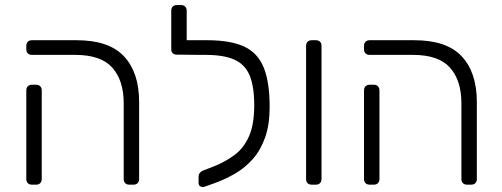

<svg xmlns="http://www.w3.org/2000/svg" viewBox="-20 -730 1983 759"><path d="M491 0Q481 0 475 -6Q469 -12 469 -22V-322Q469 -412 424 -462.5Q379 -513 278 -513H106Q96 -513 90 -519Q84 -525 84 -535V-549Q84 -559 90 -565Q96 -571 106 -571H283Q411 -571 470.5 -507Q530 -443 530 -327V-22Q530 -12 524 -6Q518 0 508 0ZM106 0Q96 0 90 -6Q84 -12 84 -22V-373Q84 -383 90 -389Q96 -395 106 -395H123Q133 -395 139 -389Q145 -383 145 -373V-22Q145 -12 139 -6Q133 0 123 0Z M789 8Q780 11 772.5 7Q765 3 765 -7V-32Q765 -40 770 -46.5Q775 -53 786 -57L827 -73Q872 -91 908 -118Q944 -145 964.5 -191.5Q985 -238 985 -314Q985 -388 967 -431.5Q949 -475 907 -494Q865 -513 794 -513H760Q750 -513 744 -519Q738 -525 738 -535V-549Q738 -559 744 -565Q750 -571 760 -571H799Q891 -571 945 -546Q999 -521 1022.5 -463Q1046 -405 1046 -307Q1046 -237 1028 -186.5Q1010 -136 979.5 -101.5Q949 -67 910.5 -44.5Q872 -22 831 -7ZM777 -513 679 -514Q669 -514 663 -519.5Q657 -525 657 -535V-688Q657 -698 663 -704Q669 -710 679 -710H696Q706 -710 712 -704Q718 -698 718 -688V-571H780Z M1212 0Q1202 0 1196 -6Q1190 -12 1190 -22V-549Q1190 -559 1196 -565Q1202 -571 1212 -571H1229Q1239 -571 1245 -565Q1251 -559 1251 -549V-22Q1251 -12 1245 -6Q1239 0 1229 0Z M1826 0Q1816 0 1810 -6Q1804 -12 1804 -22V-322Q1804 -412 1759 -462.5Q1714 -513 1613 -513H1441Q1431 -513 1425 -519Q1419 -525 1419 -535V-549Q1419 -559 1425 -565Q1431 -571 1441 -571H1618Q1746 -571 1805.5 -507Q1865 -443 1865 -327V-22Q1865 -12 1859 -6Q1853 0 1843 0ZM1441 0Q1431 0 1425 -6Q1419 -12 1419 -22V-373Q1419 -383 1425 -389Q1431 -395 1441 -395H1458Q1468 -395 1474 -389Q1480 -383 1480 -373V-22Q1480 -12 1474 -6Q1468 0 1458 0Z"/></svg>

Font: Rubik Light
Style: Regular
Weight: 300
Designer: Hubert and Fischer
Foundry: Hubert and Fischer
Version: Version 2.300;gftools[0.9.30]